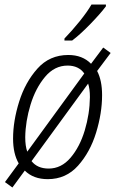

<svg xmlns="http://www.w3.org/2000/svg" viewBox="-20 -785 515 852"><path d="M300 -605Q336 -632 381.5 -679Q427 -726 450 -757V-765H386Q367 -732 333 -690Q299 -648 266 -614V-605ZM92 -176Q93 -247 115.5 -320.5Q138 -394 180 -444Q222 -494 280 -494Q329 -494 354 -459L101 -112Q92 -137 92 -176ZM120 -70 371 -414Q379 -391 379 -354Q378 -279 356 -206Q334 -133 293 -85Q252 -37 196 -37Q146 -37 120 -70ZM90 -28Q128 10 192 10Q273 10 326.5 -50Q380 -110 406.5 -196.5Q433 -283 433 -363Q433 -428 411 -470L471 -550L438 -574L384 -502Q346 -541 283 -541Q200 -541 146 -480.5Q92 -420 65 -334Q38 -248 38 -170Q38 -103 63 -60L2 23L35 47Z"/></svg>

Font: Noto Sans UI SemiCondensed Light
Style: Italic
Weight: 300
Width: 4
Designer: Monotype Design Team
Foundry: Monotype Imaging Inc.
Version: 1.001